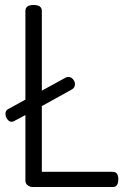

<svg xmlns="http://www.w3.org/2000/svg" viewBox="-20 -751 509 771"><path d="M433 0H112Q100 0 91 -7Q82 -14 82 -26V-289L37 -265Q32 -262 27 -262Q17 -262 9.5 -272Q2 -282 2 -294Q2 -308 13 -313L82 -351V-707Q82 -731 115 -731Q148 -731 148 -707V-387L245 -440Q248 -442 255 -442Q265 -442 273 -433Q281 -424 281 -413Q281 -399 269 -392L148 -325V-61H433Q455 -61 455 -31Q455 0 433 0Z"/></svg>

Font: Dosis
Style: Regular
Weight: 400
Designer: Edgar Tolentino, Pablo Impallari, Igino Marini
Foundry: Edgar Tolentino, Pablo Impallari, Igino Marini
Version: Version 1.007